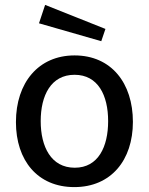

<svg xmlns="http://www.w3.org/2000/svg" viewBox="-20 -753 607 783"><path d="M164 -733 139 -658 393 -585 410 -635ZM283 10C433 10 522 -100 522 -256C522 -414 434 -527 284 -527C137 -527 45 -416 45 -255C45 -99 133 10 283 10ZM285 -69C188 -69 146 -155 146 -259C146 -364 188 -448 284 -448C380 -448 421 -364 421 -259C421 -155 381 -69 285 -69Z"/></svg>

Font: United Sans Medium
Style: Regular
Weight: 500
Designer: Pablo Impallari, Rodrigo Fuenzalida (Modified by Dan O. Williams)
Version: Version 1.000;PS 001.000;hotconv 1.0.88;makeotf.lib2.5.64775